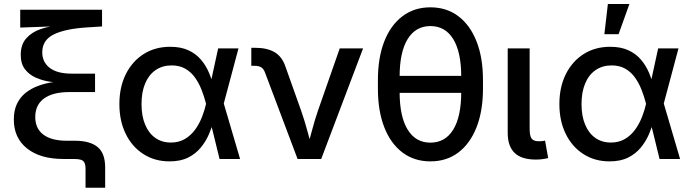

<svg xmlns="http://www.w3.org/2000/svg" viewBox="-20 -775 3370 936"><path d="M397 140.1V47.9Q397 28.8 391.8 18.3Q386.7 7.8 374.5 3.9Q362.3 0 340.3 0H288.6Q176.3 0 111.8 -51.3Q47.4 -102.5 47.4 -191.9Q47.4 -237.8 63.2 -270Q79.1 -302.2 106 -323.2Q132.8 -344.2 166.3 -356.4Q199.7 -368.7 234.9 -374Q270 -379.4 302.2 -379.9L302.7 -370.1Q265.6 -370.6 226.6 -376.2Q187.5 -381.8 154.5 -396.5Q121.6 -411.1 101.3 -438Q81.1 -464.8 81.1 -507.8Q81.1 -557.1 107.4 -587.4Q133.8 -617.7 177 -632.8Q220.2 -647.9 270 -651.9V-647.5L78.6 -640.6V-727.5H477.5V-646L408.2 -641.6Q300.3 -635.3 243.2 -607.7Q186 -580.1 186 -520Q186 -472.2 222.4 -444.1Q258.8 -416 329.6 -416H443.4V-326.2H317.9Q237.8 -326.2 194.8 -294.9Q151.9 -263.7 151.9 -204.6Q151.9 -148.4 191.4 -118.7Q231 -88.9 305.2 -88.9H344.7Q418.9 -88.9 455.8 -58.3Q492.7 -27.8 492.7 41.5V140.1Z M806.6 11.7Q734.4 11.7 679 -23.9Q623.5 -59.6 592.8 -122.6Q562 -185.5 562 -267.6Q562 -350.6 593.3 -413.3Q624.5 -476.1 680.4 -511.5Q736.3 -546.9 809.6 -546.9Q861.8 -546.9 898.7 -529.8Q935.5 -512.7 959.7 -484.1Q983.9 -455.6 998.5 -421.1Q1013.2 -386.7 1020.5 -352.5H1055.7L1070.3 -272.5L1150.4 0H1050.3L983.9 -271Q976.1 -302.2 963.6 -334.7Q951.2 -367.2 932.1 -394.8Q913.1 -422.4 884.8 -439.2Q856.4 -456.1 816.9 -456.1Q771.5 -456.1 738.5 -433.3Q705.6 -410.6 687.7 -368.4Q669.9 -326.2 669.9 -267.6Q669.9 -210 687.3 -168Q704.6 -126 736.8 -103Q769 -80.1 813 -80.1Q852.1 -80.1 881.3 -97.4Q910.6 -114.7 931.2 -143.1Q951.7 -171.4 964.6 -204.3Q977.5 -237.3 984.4 -268.1L1043.5 -539.1H1142.6L1070.3 -268.1L1055.7 -189.5H1022.9Q1013.7 -155.8 998.5 -120.6Q983.4 -85.4 958.7 -55.4Q934.1 -25.4 897 -6.8Q859.9 11.7 806.6 11.7Z M1430.7 0 1272.5 -419.9Q1265.6 -439 1253.9 -446.5Q1242.2 -454.1 1221.7 -454.1H1205.1V-542H1224.1Q1282.7 -542 1319.1 -520.3Q1355.5 -498.5 1371.6 -450.2L1448.2 -234.9Q1465.3 -186 1478.3 -137.2Q1491.2 -88.4 1504.9 -40.5H1474.1Q1487.8 -88.4 1500.5 -137.2Q1513.2 -186 1529.8 -234.9L1636.2 -539.1H1750L1545.9 0Z M2078.1 11.7Q1999.5 11.7 1941.9 -31.7Q1884.3 -75.2 1853.3 -154.8Q1822.3 -234.4 1822.3 -343.3V-384.3Q1822.3 -493.7 1853.3 -573Q1884.3 -652.3 1941.9 -695.8Q1999.5 -739.3 2078.1 -739.3Q2157.2 -739.3 2214.6 -695.8Q2272 -652.3 2303.2 -573Q2334.5 -493.7 2334.5 -384.3V-343.3Q2334.5 -234.4 2303.2 -154.8Q2272 -75.2 2214.6 -31.7Q2157.2 11.7 2078.1 11.7ZM2078.1 -79.6Q2150.4 -79.6 2189.5 -143.1Q2228.5 -206.5 2228.5 -326.2V-401.4Q2228.5 -521 2189.5 -584.5Q2150.4 -647.9 2078.1 -647.9Q2006.3 -647.9 1967.3 -584.5Q1928.2 -521 1928.2 -401.4V-326.2Q1928.2 -206.5 1967.3 -143.1Q2006.3 -79.6 2078.1 -79.6ZM1904.3 -322.3V-405.3H2254.4V-322.3Z M2592.8 2.9Q2522 2.9 2488.5 -29.8Q2455.1 -62.5 2455.1 -127V-539.1H2562V-146Q2562 -113.3 2571.3 -99.9Q2580.6 -86.4 2606.9 -86.4Q2618.2 -86.4 2625 -87.2Q2631.8 -87.9 2637.2 -89.4L2652.3 -4.4Q2641.6 -1.5 2625.7 0.7Q2609.9 2.9 2592.8 2.9Z M2951.7 11.7Q2879.4 11.7 2824 -23.9Q2768.6 -59.6 2737.8 -122.6Q2707 -185.5 2707 -267.6Q2707 -350.6 2738.3 -413.3Q2769.5 -476.1 2825.4 -511.5Q2881.3 -546.9 2954.6 -546.9Q3006.8 -546.9 3043.7 -529.8Q3080.6 -512.7 3104.7 -484.1Q3128.9 -455.6 3143.6 -421.1Q3158.2 -386.7 3165.5 -352.5H3200.7L3215.3 -272.5L3295.4 0H3195.3L3128.9 -271Q3121.1 -302.2 3108.6 -334.7Q3096.2 -367.2 3077.1 -394.8Q3058.1 -422.4 3029.8 -439.2Q3001.5 -456.1 2961.9 -456.1Q2916.5 -456.1 2883.5 -433.3Q2850.6 -410.6 2832.8 -368.4Q2814.9 -326.2 2814.9 -267.6Q2814.9 -210 2832.3 -168Q2849.6 -126 2881.8 -103Q2914.1 -80.1 2958 -80.1Q2997.1 -80.1 3026.4 -97.4Q3055.7 -114.7 3076.2 -143.1Q3096.7 -171.4 3109.6 -204.3Q3122.6 -237.3 3129.4 -268.1L3188.5 -539.1H3287.6L3215.3 -268.1L3200.7 -189.5H3168Q3158.7 -155.8 3143.6 -120.6Q3128.4 -85.4 3103.8 -55.4Q3079.1 -25.4 3042 -6.8Q3004.9 11.7 2951.7 11.7ZM2926.3 -608.4 2943.4 -755.4H3048.3L2995.6 -608.4Z"/></svg>

Font: Inter 18pt Medium
Style: Regular
Weight: 500
Designer: Rasmus Andersson
Foundry: rsms
Version: Version 4.001;git-66647c0bb